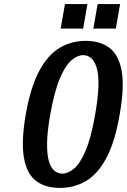

<svg xmlns="http://www.w3.org/2000/svg" viewBox="-20 -910 621 940"><path d="M273 10Q203 10 157.5 -23.5Q112 -57 97.5 -136Q83 -215 106 -350Q130 -485 172.5 -563.5Q215 -642 272.5 -676Q330 -710 400 -710Q470 -710 515.5 -676Q561 -642 575.5 -563.5Q590 -485 566 -350Q543 -215 500.5 -136Q458 -57 400.5 -23.5Q343 10 273 10ZM285 -60Q313 -60 342.5 -84.5Q372 -109 399 -172Q426 -235 446 -350Q461 -436 462 -492.5Q463 -549 452.5 -581Q442 -613 425 -626.5Q408 -640 387 -640Q360 -640 330.5 -615.5Q301 -591 274 -528Q247 -465 226 -350Q211 -264 210.5 -207.5Q210 -151 220 -119Q230 -87 247 -73.5Q264 -60 285 -60ZM437 -770 458 -890H568L547 -770ZM277 -770 298 -890H408L387 -770Z"/></svg>

Font: Cuprum
Style: Bold Italic
Weight: 700
Italic angle: -10°
Designer: Jovanny Lemonad
Foundry: Jovanny Lemonad
Version: Version 3.000